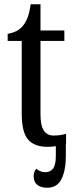

<svg xmlns="http://www.w3.org/2000/svg" viewBox="-20 -679 349 901"><path d="M203 10Q141 10 111.5 -24.5Q82 -59 82 -145V-487H16V-520Q38 -524 55.5 -532.5Q73 -541 87 -557Q100 -573 109 -595.5Q118 -618 124 -659H170V-536H282V-487H170V-143Q170 -90 185.5 -66.5Q201 -43 231 -43Q248 -43 262 -45Q276 -47 290 -51V-5H289V52Q289 119 269 160.5Q249 202 201 202Q172 202 155 188.5Q138 175 138 148Q138 136 141.5 127.5Q145 119 150 113Q159 120 169 124.5Q179 129 193 129Q216 129 229 112Q242 95 242 52V7Q223 10 203 10Z"/></svg>

Font: Noto Serif Condensed
Style: Regular
Weight: 400
Width: 3
Designer: Monotype Design Team
Foundry: Monotype Imaging Inc.
Version: Version 2.013; ttfautohint (v1.8.4.7-5d5b)